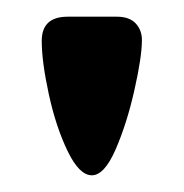

<svg xmlns="http://www.w3.org/2000/svg" viewBox="-20 -610 220 230"><path d="M120 -590Q135 -590 142.5 -582Q150 -574 150 -562Q150 -542 141 -502Q132 -462 118.5 -431Q105 -400 90 -400Q75 -400 61 -429Q47 -458 38.5 -497Q30 -536 30 -561Q30 -590 61 -590Z"/></svg>

Font: Red Rose Bold
Style: Regular
Weight: 700
Designer: jaikishan Patel
Version: Version 1.000